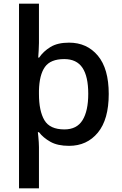

<svg xmlns="http://www.w3.org/2000/svg" viewBox="-20 -780 661 1040"><path d="M569 -271Q569 -133 510 -61.5Q451 10 354 10Q292 10 253 -12Q214 -34 191 -64H185Q186 -56 187.5 -41Q189 -26 190 -10Q191 6 191 17V240H83V-760H191V-547Q191 -530 189.5 -505.5Q188 -481 187 -468H192Q215 -502 253.5 -525.5Q292 -549 354 -549Q451 -549 510 -478.5Q569 -408 569 -271ZM458 -272Q458 -366 426.5 -413Q395 -460 328 -460Q254 -460 223.5 -417.5Q193 -375 191 -289V-271Q191 -179 220.5 -129Q250 -79 329 -79Q396 -79 427 -129Q458 -179 458 -272Z"/></svg>

Font: Noto Sans Kawi Medium
Style: Regular
Weight: 500
Designer: Fadhl Haqq
Version: Version 1.000